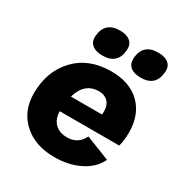

<svg xmlns="http://www.w3.org/2000/svg" viewBox="-168 -834 918 967"><g transform="rotate(30 291.0 -350.0)"><path d="M237 -555Q198 -555 176.5 -573Q155 -591 159 -627Q167 -709 254 -709Q292 -709 313 -691Q334 -673 331 -639Q324 -555 237 -555ZM476 -709Q515 -709 536 -691Q557 -673 553 -639Q546 -555 460 -555Q420 -555 399 -573Q378 -591 381 -627Q389 -709 476 -709ZM318 -509Q426 -509 487 -449Q548 -389 548 -286Q548 -239 538 -205H192Q193 -159 219 -134Q245 -109 289 -109Q353 -109 381 -167L521 -112Q494 -55 430 -23Q366 9 282 9Q171 9 102.5 -53.5Q34 -116 34 -218Q34 -346 111 -427.5Q188 -509 318 -509ZM314 -391Q231 -391 204 -297H385Q386 -303 386 -314Q386 -351 366.5 -371Q347 -391 314 -391Z"/></g></svg>

Font: Elaine Sans
Style: Bold Italic
Weight: 700
Italic angle: -13°
Designer: Wei Huang
Foundry: Wei Huang
Version: Version 2.001;December 24, 2019;FontCreator 12.0.0.2547 64-b